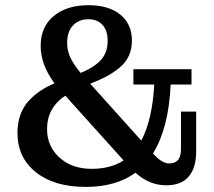

<svg xmlns="http://www.w3.org/2000/svg" viewBox="-20 -715 834 747"><path d="M684.1 -280.8H743.2V-125Q743.2 -62.5 714.4 -28.3Q685.5 5.9 627 5.9Q561 5.9 506.8 -43Q432.1 12.2 313 12.2Q191.4 12.2 119.6 -44.9Q47.9 -102.1 47.9 -198.2Q47.9 -237.8 60.1 -270.3Q72.3 -302.7 94.2 -325.4Q116.2 -348.1 139.2 -363Q162.1 -377.9 191.9 -391.1Q138.2 -463.4 138.2 -536.1Q138.2 -610.8 189.2 -652.8Q240.2 -694.8 324.2 -694.8Q402.8 -694.8 448 -658.2Q493.2 -621.6 493.2 -557.1Q493.2 -523.9 481 -497.3Q468.8 -470.7 444.1 -450.9Q419.4 -431.2 394.3 -417.7Q369.1 -404.3 331.1 -389.2L529.8 -168Q572.8 -250 580.1 -386.2H499V-445.8H725.1V-386.2H644Q636.2 -215.8 575.2 -118.2Q608.9 -79.1 638.2 -79.1Q684.1 -79.1 684.1 -133.8ZM241.2 -547.9Q241.2 -516.1 254.9 -488.8Q268.6 -461.4 293.9 -431.2Q347.2 -453.1 373 -482.2Q398.9 -511.2 398.9 -556.2Q398.9 -596.2 378.7 -618.2Q358.4 -640.1 324.2 -640.1Q286.6 -640.1 263.9 -616Q241.2 -591.8 241.2 -547.9ZM163.1 -212.9Q163.1 -146 211.2 -102.1Q259.3 -58.1 336.9 -58.1Q410.2 -58.1 460.9 -90.8L234.9 -341.8L233.9 -342.8Q163.1 -295.4 163.1 -212.9Z"/></svg>

Font: Montagu Slab 144pt Medium
Style: Regular
Weight: 500
Designer: Florian Karsten
Foundry: Florian Karsten
Version: Version 1.000